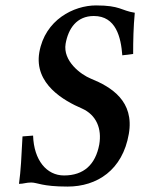

<svg xmlns="http://www.w3.org/2000/svg" viewBox="-20 -678 544 708"><path d="M477 -631C426 -639 424 -658 334 -658C252 -658 146 -605 125 -485C105 -368 217 -306 282 -278C336 -254 356 -203 346 -145C332 -71 289 -31 216 -31C152 -31 105 -87 102 -178L63 -175C59 -99 57 -51 50 0C67 0 76 -5 95 -5C118 -5 135 10 229 10C338 10 432 -51 455 -184C476 -305 390.7 -357.3 315 -388C278 -403 211 -453 222 -517C232 -573 263 -619 326 -619C408 -619 426 -540 431 -474L471 -479C471 -528 472 -578 477 -631Z"/></svg>

Font: Linux Libertine O
Style: Bold Italic
Weight: 700
Italic angle: -11.5°
Designer: Philipp H. Poll
Foundry: Philipp H. Poll
Version: Version 4.1.0